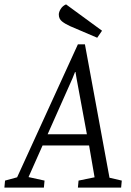

<svg xmlns="http://www.w3.org/2000/svg" viewBox="-67 -855 595 875"><path d="M-47 0 -44 -32 11 -47 288 -653H320L432 -45L488 -32L485 0H288L291 -32L364 -47L339 -192H127L63 -48L136 -32L133 0ZM150 -243H329L282 -497L277 -527H275L263 -497ZM376 -683 252 -736Q230 -746 215.5 -757.5Q201 -769 201 -789Q201 -800 209.5 -814Q218 -828 234 -835L398 -715Z"/></svg>

Font: Faustina Light Light
Style: Italic
Weight: 300
Italic angle: -8°
Version: Version 1.200